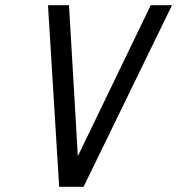

<svg xmlns="http://www.w3.org/2000/svg" viewBox="-20 -720 683 740"><path d="M165 -700 208 0H302L643 -700H561L280 -118L246 -700Z"/></svg>

Font: Advent Pro Medium
Style: Italic
Weight: 500
Italic angle: -12°
Version: Version 3.000